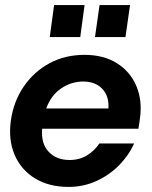

<svg xmlns="http://www.w3.org/2000/svg" viewBox="-20 -724 597 756"><path d="M250 12Q173 12 118 -21.5Q63 -55 37.5 -114.5Q12 -174 23 -251Q34 -326 74 -384Q114 -442 175 -475Q236 -508 313 -508Q388 -508 440.5 -475Q493 -442 517 -385Q541 -328 531 -258Q530 -250 528.5 -239Q527 -228 525 -217H146Q141 -159 171.5 -126.5Q202 -94 254 -94Q293 -94 323 -112.5Q353 -131 371 -159H508Q487 -112 448.5 -73Q410 -34 359 -11Q308 12 250 12ZM308 -403Q261 -403 221 -376Q181 -349 162 -297H407Q410 -346 382.5 -374.5Q355 -403 308 -403ZM176 -578 193 -704H313L296 -578ZM354 -578 372 -704H492L474 -578Z"/></svg>

Font: Host Grotesk
Style: Bold Italic
Weight: 700
Italic angle: -8°
Designer: Doğukan Karapınar
Foundry: Element Type
Version: Version 1.003; ttfautohint (v1.8.4.7-5d5b)